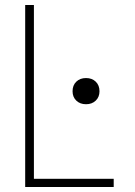

<svg xmlns="http://www.w3.org/2000/svg" viewBox="-20 -750 540 770"><path d="M81 0V-730H116V-33H436V0ZM325 -332Q301 -332 286 -346.5Q271 -361 271 -384Q271 -408 286 -422.5Q301 -437 325 -437Q349 -437 364 -422.5Q379 -408 379 -384Q379 -361 364 -346.5Q349 -332 325 -332Z"/></svg>

Font: M PLUS Code Latin ExtraLight
Style: Regular
Weight: 250
Designer: Coji Morishita
Foundry: UNDERFOREST DESIGN
Version: Version 1.002; ttfautohint (v1.8.3)